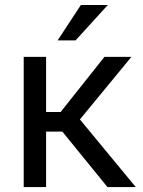

<svg xmlns="http://www.w3.org/2000/svg" viewBox="-20 -759 580 779"><path d="M232.9 -225.1H167V0H76.2V-528.3H167V-304.7H226.1L403.8 -528.3H513.2L304.2 -274.4L530.8 0H416ZM308.1 -738.8H417.5L286.6 -595.2H213.9Z"/></svg>

Font: RobotoInd
Style: Regular
Weight: 400
Designer: Google
Version: Version 2.001101; 2014